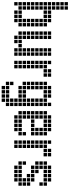

<svg xmlns="http://www.w3.org/2000/svg" viewBox="710 -1395 830 2290"><g transform="rotate(90 1125.0 -250.0)"><path d="M5 -495V-455H45V-495ZM5 -445V-405H45V-445ZM5 -395V-355H45V-395ZM5 -345V-305H45V-345ZM5 -295V-255H45V-295ZM5 -245V-205H45V-245ZM5 -195V-155H45V-195ZM5 -145V-105H45V-145ZM5 -95V-55H45V-95ZM5 -45V-5H45V-45ZM5 -545V-505H45V-545ZM5 -595V-555H45V-595ZM5 -645V-605H45V-645ZM55 -495V-455H95V-495ZM55 -445V-405H95V-445ZM55 -395V-355H95V-395ZM55 -345V-305H95V-345ZM55 -295V-255H95V-295ZM55 -245V-205H95V-245ZM55 -195V-155H95V-195ZM55 -145V-105H95V-145ZM55 -95V-55H95V-95ZM55 -645V-605H95V-645ZM55 -595V-555H95V-595ZM55 -545V-505H95V-545ZM105 -95V-55H145V-95ZM105 -45V-5H145V-45ZM155 -45V-5H195V-45ZM155 -95V-55H195V-95ZM105 -445V-405H145V-445ZM155 -445V-405H195V-445ZM205 -445V-405H245V-445ZM205 -395V-355H245V-395ZM205 -345V-305H245V-345ZM205 -295V-255H245V-295ZM205 -245V-205H245V-245ZM205 -195V-155H245V-195ZM205 -145V-105H245V-145ZM205 -95V-55H245V-95ZM205 -45V-5H245V-45ZM255 -395V-355H295V-395ZM255 -345V-305H295V-345ZM255 -295V-255H295V-295ZM255 -245V-205H295V-245ZM255 -195V-155H295V-195ZM255 -145V-105H295V-145ZM255 -95V-55H295V-95ZM105 -395V-355H145V-395ZM155 -395V-355H195V-395Z M355 -445V-405H395V-445ZM355 -395V-355H395V-395ZM355 -345V-305H395V-345ZM355 -295V-255H395V-295ZM355 -245V-205H395V-245ZM355 -195V-155H395V-195ZM355 -145V-105H395V-145ZM355 -95V-55H395V-95ZM405 -445V-405H445V-445ZM405 -395V-355H445V-395ZM405 -345V-305H445V-345ZM405 -295V-255H445V-295ZM405 -245V-205H445V-245ZM405 -195V-155H445V-195ZM405 -145V-105H445V-145ZM405 -95V-55H445V-95ZM405 -45V-5H445V-45ZM555 -445V-405H595V-445ZM555 -395V-355H595V-395ZM555 -345V-305H595V-345ZM555 -295V-255H595V-295ZM555 -245V-205H595V-245ZM555 -195V-155H595V-195ZM555 -145V-105H595V-145ZM555 -95V-55H595V-95ZM555 -45V-5H595V-45ZM605 -45V-5H645V-45ZM605 -95V-55H645V-95ZM605 -145V-105H645V-145ZM605 -195V-155H645V-195ZM605 -245V-205H645V-245ZM605 -295V-255H645V-295ZM605 -345V-305H645V-345ZM605 -395V-355H645V-395ZM605 -445V-405H645V-445ZM455 -95V-55H495V-95ZM505 -95V-55H545V-95ZM455 -45V-5H495V-45Z M705 -445V-405H745V-445ZM705 -395V-355H745V-395ZM705 -345V-305H745V-345ZM705 -295V-255H745V-295ZM705 -245V-205H745V-245ZM705 -195V-155H745V-195ZM705 -145V-105H745V-145ZM705 -95V-55H745V-95ZM705 -45V-5H745V-45ZM755 -395V-355H795V-395ZM755 -345V-305H795V-345ZM755 -295V-255H795V-295ZM755 -245V-205H795V-245ZM755 -195V-155H795V-195ZM755 -145V-105H795V-145ZM755 -95V-55H795V-95ZM755 -45V-5H795V-45ZM805 -445V-405H845V-445ZM855 -445V-405H895V-445ZM855 -395V-355H895V-395ZM805 -395V-355H845V-395Z M955 -395V-355H995V-395ZM955 -345V-305H995V-345ZM955 -295V-255H995V-295ZM955 -245V-205H995V-245ZM955 -195V-155H995V-195ZM955 -145V-105H995V-145ZM1005 -95V-55H1045V-95ZM1005 -145V-105H1045V-145ZM1005 -195V-155H1045V-195ZM1005 -245V-205H1045V-245ZM1005 -295V-255H1045V-295ZM1005 -345V-305H1045V-345ZM1005 -395V-355H1045V-395ZM1005 -445V-405H1045V-445ZM1055 -145V-105H1095V-145ZM1105 -145V-105H1145V-145ZM1105 -95V-55H1145V-95ZM1055 -95V-55H1095V-95ZM1155 -395V-355H1195V-395ZM1155 -345V-305H1195V-345ZM1155 -295V-255H1195V-295ZM1155 -245V-205H1195V-245ZM1155 -195V-155H1195V-195ZM1155 -145V-105H1195V-145ZM1155 -95V-55H1195V-95ZM1205 -445V-405H1245V-445ZM1205 -395V-355H1245V-395ZM1205 -345V-305H1245V-345ZM1205 -295V-255H1245V-295ZM1205 -245V-205H1245V-245ZM1205 -195V-155H1245V-195ZM1205 -145V-105H1245V-145ZM1055 -445V-405H1095V-445ZM1105 -445V-405H1145V-445ZM1205 -95V-55H1245V-95ZM1205 -45V-5H1245V-45ZM1155 -45V-5H1195V-45ZM1155 5V45H1195V5ZM1155 55V95H1195V55ZM1205 55V95H1245V55ZM1205 5V45H1245V5ZM1105 55V95H1145V55ZM1055 55V95H1095V55ZM1005 55V95H1045V55ZM955 55V95H995V55ZM955 5V45H995V5ZM1005 105V145H1045V105ZM1055 105V145H1095V105ZM1105 105V145H1145V105ZM1155 105V145H1195V105ZM1055 -395V-355H1095V-395ZM1105 -395V-355H1145V-395Z M1355 -45V-5H1395V-45ZM1405 -45V-5H1445V-45ZM1455 -45V-5H1495V-45ZM1505 -45V-5H1545V-45ZM1305 -95V-55H1345V-95ZM1355 -95V-55H1395V-95ZM1405 -95V-55H1445V-95ZM1455 -95V-55H1495V-95ZM1505 -95V-55H1545V-95ZM1555 -95V-55H1595V-95ZM1355 -445V-405H1395V-445ZM1405 -445V-405H1445V-445ZM1455 -445V-405H1495V-445ZM1505 -445V-405H1545V-445ZM1305 -395V-355H1345V-395ZM1305 -345V-305H1345V-345ZM1305 -295V-255H1345V-295ZM1305 -245V-205H1345V-245ZM1305 -195V-155H1345V-195ZM1305 -145V-105H1345V-145ZM1355 -395V-355H1395V-395ZM1355 -345V-305H1395V-345ZM1355 -295V-255H1395V-295ZM1355 -245V-205H1395V-245ZM1355 -195V-155H1395V-195ZM1355 -145V-105H1395V-145ZM1405 -245V-205H1445V-245ZM1455 -245V-205H1495V-245ZM1505 -245V-205H1545V-245ZM1555 -245V-205H1595V-245ZM1505 -395V-355H1545V-395ZM1505 -345V-305H1545V-345ZM1505 -295V-255H1545V-295ZM1555 -395V-355H1595V-395ZM1555 -345V-305H1595V-345ZM1555 -295V-255H1595V-295ZM1555 -145V-105H1595V-145ZM1455 -395V-355H1495V-395ZM1405 -395V-355H1445V-395Z M1655 -445V-405H1695V-445ZM1655 -395V-355H1695V-395ZM1655 -345V-305H1695V-345ZM1655 -295V-255H1695V-295ZM1655 -245V-205H1695V-245ZM1655 -195V-155H1695V-195ZM1655 -145V-105H1695V-145ZM1655 -95V-55H1695V-95ZM1655 -45V-5H1695V-45ZM1705 -395V-355H1745V-395ZM1705 -345V-305H1745V-345ZM1705 -295V-255H1745V-295ZM1705 -245V-205H1745V-245ZM1705 -195V-155H1745V-195ZM1705 -145V-105H1745V-145ZM1705 -95V-55H1745V-95ZM1705 -45V-5H1745V-45ZM1755 -445V-405H1795V-445ZM1805 -445V-405H1845V-445ZM1805 -395V-355H1845V-395ZM1755 -395V-355H1795V-395Z M1905 -145V-105H1945V-145ZM1905 -95V-55H1945V-95ZM1955 -95V-55H1995V-95ZM1955 -45V-5H1995V-45ZM2005 -45V-5H2045V-45ZM2005 -95V-55H2045V-95ZM2055 -95V-55H2095V-95ZM2055 -45V-5H2095V-45ZM2105 -45V-5H2145V-45ZM2105 -95V-55H2145V-95ZM2105 -145V-105H2145V-145ZM2105 -195V-155H2145V-195ZM2105 -245V-205H2145V-245ZM2155 -195V-155H2195V-195ZM2155 -145V-105H2195V-145ZM2155 -95V-55H2195V-95ZM2055 -195V-155H2095V-195ZM2055 -245V-205H2095V-245ZM2005 -295V-255H2045V-295ZM2005 -245V-205H2045V-245ZM1955 -295V-255H1995V-295ZM1955 -345V-305H1995V-345ZM1955 -395V-355H1995V-395ZM1955 -445V-405H1995V-445ZM1905 -395V-355H1945V-395ZM1905 -345V-305H1945V-345ZM2105 -445V-405H2145V-445ZM2055 -445V-405H2095V-445ZM2005 -445V-405H2045V-445ZM2155 -395V-355H2195V-395ZM1955 -245V-205H1995V-245ZM1905 -295V-255H1945V-295ZM2005 -395V-355H2045V-395ZM2055 -395V-355H2095V-395ZM2105 -395V-355H2145V-395ZM2155 -345V-305H2195V-345Z"/></g></svg>

Font: Nose Transport 13 Square
Style: Regular
Weight: 400
Designer: Nico Rohrbach
Foundry: Nose
Version: Version 1.400;Glyphs 3.2.3 (3260)